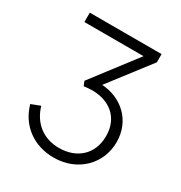

<svg xmlns="http://www.w3.org/2000/svg" viewBox="-176 -873 956 1012"><g transform="rotate(30 302.0 -366.5)"><path d="M294 12C441 12 542 -93 542 -224C542 -355 445 -441 325 -448L515 -695V-745H78V-688H438L233 -420L244 -393C258 -395 279 -397 294 -397C397 -397 478 -338 478 -224C478 -115 403 -46 293 -46C197 -46 128 -102 102 -192L47 -171C79 -56 175 12 294 12Z"/></g></svg>

Font: Mluvka Light
Style: Regular
Weight: 300
Designer: Modified by Jiří Krblich, Original typeface by Gumpita Rahayu
Foundry: Gumpita Rahayu & Jiří Krblich
Version: Version 2.000;Glyphs 3.1.1 (3134)